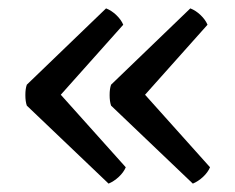

<svg xmlns="http://www.w3.org/2000/svg" viewBox="-20 -482 561 458"><path d="M326 -256 481 -83Q476 -71 464.5 -60.2Q453 -49.5 440 -44L245 -230Q241.5 -240 241.5 -255.2Q241.5 -270.5 245 -280L434 -462Q447 -457 458.5 -446Q470 -435 475 -423ZM125 -256 280 -83Q275 -71 263.5 -60.2Q252 -49.5 239 -44L44 -230Q40.5 -240 40.5 -255.2Q40.5 -270.5 44 -280L233 -462Q246 -457 257.5 -446Q269 -435 274 -423Z"/></svg>

Font: Signika Negative Light Light
Style: Regular
Weight: 300
Version: Version 2.001